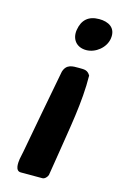

<svg xmlns="http://www.w3.org/2000/svg" viewBox="-111 -576 508 806"><g transform="rotate(15 143.0 -173.5)"><path d="M46 127C44 142 39 180 65 180H159C169 180 179 169 182 160L197 67C215 -51 239 -171 237 -287C225 -307 213 -307 188 -307C161 -307 133 -309 122 -273C111 -218 63 38 53 93C53 96 47 119 46 127ZM137 -458C131 -418 154 -387 197 -387C238 -387 279 -420 285 -461C292 -509 257 -527 217 -527C170 -527 144 -503 137 -458Z"/></g></svg>

Font: Asimov Print
Style: CIt
Weight: 500
Designer: Google
Version: Version 2.000980: 2014